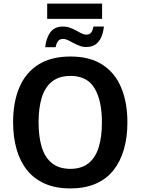

<svg xmlns="http://www.w3.org/2000/svg" viewBox="-20 -1040 784 1070"><path d="M232 -777Q237 -828 260.5 -860Q284 -892 330 -892Q352 -892 370 -885.5Q388 -879 404 -870Q420 -861 434 -854Q448 -847 461 -847Q480 -847 488.5 -859Q497 -871 501 -892H559Q556 -860 544.5 -833.5Q533 -807 512.5 -792.5Q492 -778 460 -778Q441 -778 423 -785Q405 -792 389 -800.5Q373 -809 359 -816Q345 -823 332 -823Q313 -823 304 -811.5Q295 -800 290 -777ZM243 -935V-1020H549V-935ZM690 -358Q690 -275 670.5 -207.5Q651 -140 612 -91Q573 -42 513 -16Q453 10 372 10Q290 10 230 -16.5Q170 -43 131 -91.5Q92 -140 72.5 -208Q53 -276 53 -359Q53 -470 87.5 -552Q122 -634 193 -679.5Q264 -725 373 -725Q481 -725 551 -679.5Q621 -634 655.5 -551.5Q690 -469 690 -358ZM195 -358Q195 -277 213 -219Q231 -161 270.5 -130Q310 -99 372 -99Q434 -99 473 -130Q512 -161 530 -219Q548 -277 548 -358Q548 -479 507 -548Q466 -617 373 -617Q310 -617 270.5 -586Q231 -555 213 -497Q195 -439 195 -358Z"/></svg>

Font: Noto Sans Display SemiBold
Style: Regular
Weight: 600
Designer: Monotype Design Team
Foundry: Monotype Imaging Inc.
Version: Version 2.003